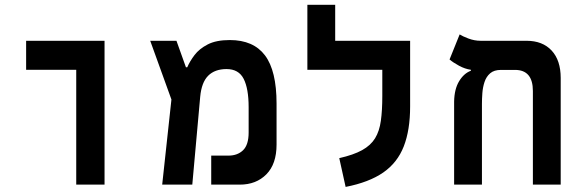

<svg xmlns="http://www.w3.org/2000/svg" viewBox="-20 -752 2384 782"><path d="M290.5 0V-467.8H86.4V-585.9H405.8V0Z M640.6 0 678.2 -346.7 591.8 -585.9H698.7L737.3 -478H742.7Q752.9 -502 772.2 -527.6Q791.5 -553.2 825.9 -571Q860.4 -588.9 916 -588.9Q1012.2 -588.9 1059.3 -526.4Q1106.4 -463.9 1106.4 -330.1V-163.1Q1106.4 -84 1064.9 -42Q1023.4 0 956.5 0H840.3V-118.2H910.6Q947.3 -118.2 970 -140.1Q992.7 -162.1 992.7 -212.4V-315.4Q992.7 -391.1 972.4 -430.9Q952.1 -470.7 902.8 -470.7Q855 -470.7 827.9 -443.6Q800.8 -416.5 795.4 -357.9L763.2 0Z M1650.4 -585.9V-318.4Q1650.4 -222.2 1624.5 -155.8Q1598.6 -89.4 1540.8 -49.3Q1482.9 -9.3 1387.7 9.3L1361.8 -107.9Q1419.9 -121.1 1454.8 -140.4Q1489.7 -159.7 1507.6 -188.7Q1525.4 -217.8 1531.2 -260Q1537.1 -302.2 1537.1 -360.8V-467.8H1231.9V-732.4H1345.2V-585.9Z M2263.7 -434.6V0H2150.4V-381.3Q2150.4 -467.3 2077.6 -467.3H2020.5Q1992.2 -467.3 1976.3 -453.4Q1960.4 -439.5 1953.4 -418Q1946.3 -396.5 1944.6 -372.8Q1942.9 -349.1 1942.9 -329.1V0H1829.6V-338.4Q1830.6 -389.2 1849.9 -421.1Q1869.1 -453.1 1897.9 -463.9V-467.8Q1873.5 -471.2 1849.4 -484.4Q1825.2 -497.6 1811 -509.8L1852.1 -611.8Q1863.3 -604.5 1887.7 -595.2Q1912.1 -585.9 1937.5 -585.9H2124.5Q2189.9 -585.9 2226.8 -546.1Q2263.7 -506.3 2263.7 -434.6Z"/></svg>

Font: CaskaydiaCove NFP SemiBold
Style: Regular
Weight: 600
Designer: Aaron Bell
Foundry: Saja Typeworks
Version: Version 2111.001; VTT 6.35;Nerd Fonts 3.1.1